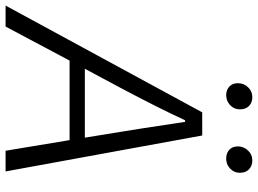

<svg xmlns="http://www.w3.org/2000/svg" viewBox="-184 -806 946 705"><g transform="rotate(90 289.5 -453.0)"><path d="M349 -722H434L566 0H490L451 -235H159L34 0H-43ZM242 -853Q242 -875 257 -890.5Q272 -906 293 -906Q313 -906 325.5 -894Q338 -882 338 -860Q338 -839 322.5 -824.5Q307 -810 286 -810Q267 -810 254.5 -821.5Q242 -833 242 -853ZM474 -853Q474 -874 489 -890Q504 -906 525 -906Q545 -906 558 -894Q571 -882 571 -860Q571 -839 555.5 -824.5Q540 -810 519 -810Q499 -810 486.5 -821.5Q474 -833 474 -853ZM442 -291 421 -420 408 -501Q392 -604 384 -659H378Q335 -565 258 -420L189 -291Z"/></g></svg>

Font: Nebula Sans Book
Style: Regular
Weight: 400
Italic angle: -9°
Designer: Paul D. Hunt for Adobe (as Source Sans)
Foundry: Nebula Entertainment & Broadcasting LLC
Version: Version 1.010